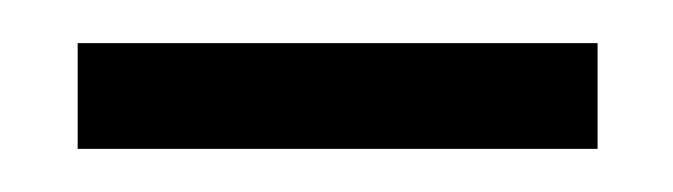

<svg xmlns="http://www.w3.org/2000/svg" viewBox="-20 -709 312 89"><path d="M16 -689H257V-640H16Z"/></svg>

Font: Palanquin Light
Style: Regular
Weight: 300
Designer: Pria Ravichandran
Version: Version 1.0.4